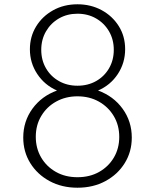

<svg xmlns="http://www.w3.org/2000/svg" viewBox="-20 -860 724 896"><path d="M341.5 16Q415 16 472.2 -15Q529.5 -46 562.2 -99Q595 -152 595 -218Q595 -293.5 552.2 -352.5Q509.5 -411.5 437.5 -437.5Q495.5 -462.5 529.8 -514.5Q564 -566.5 564 -630.5Q564 -691 534.2 -738.2Q504.5 -785.5 454 -812.8Q403.5 -840 341.5 -840Q278 -840 227.8 -812Q177.5 -784 148.5 -736.5Q119.5 -689 119.5 -630Q119.5 -566.5 153.8 -514.8Q188 -463 246 -437.5Q174 -411.5 131.2 -352.5Q88.5 -293.5 88.5 -218Q88.5 -152 121.2 -99Q154 -46 211.2 -15Q268.5 16 341.5 16ZM341.5 -460Q293 -460 254.8 -481.8Q216.5 -503.5 194.5 -541.5Q172.5 -579.5 172.5 -627.5Q172.5 -675.5 194.8 -713.8Q217 -752 255.2 -774Q293.5 -796 341.5 -796Q390 -796 428.2 -774Q466.5 -752 488.8 -713.8Q511 -675.5 511 -627.5Q511 -579.5 489 -541.5Q467 -503.5 428.8 -481.8Q390.5 -460 341.5 -460ZM341.5 -33Q284.5 -33 240.8 -57.8Q197 -82.5 172 -125.2Q147 -168 147 -221.5Q147 -276.5 172.8 -319.2Q198.5 -362 242.5 -386.2Q286.5 -410.5 341.5 -410.5Q397.5 -410.5 441.5 -385.8Q485.5 -361 511 -318.2Q536.5 -275.5 536.5 -221Q536.5 -167.5 511.5 -125Q486.5 -82.5 442.8 -57.8Q399 -33 341.5 -33Z"/></svg>

Font: Spartan Light
Style: Regular
Weight: 300
Designer: Matt Bailey, Mirko Velimirovic
Foundry: Matt Bailey
Version: Version 1.003; ttfautohint (v1.8.3)